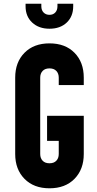

<svg xmlns="http://www.w3.org/2000/svg" viewBox="-20 -1000 524 1036"><path d="M247 16Q162.5 16 112.2 -35Q62 -86 62 -169V-581Q62 -664.5 112.2 -715.2Q162.5 -766 247 -766Q332 -766 382 -715.2Q432 -664.5 432 -581V-541H297V-581Q297 -603.5 284 -617.2Q271 -631 247 -631Q223 -631 210 -617.2Q197 -603.5 197 -581V-169Q197 -146.5 210 -132.8Q223 -119 247 -119Q271 -119 284 -132.8Q297 -146.5 297 -169V-240H234V-375H432V-169Q432 -86 382 -35Q332 16 247 16ZM247 -845Q189.5 -845 153.8 -878.2Q118 -911.5 118 -966V-980H203V-966Q203 -945 215.2 -932.5Q227.5 -920 247 -920Q266.5 -920 278.2 -932.5Q290 -945 290 -966V-980H375V-966Q375 -911.5 340 -878.2Q305 -845 247 -845Z"/></svg>

Font: Mohave Light
Style: Regular
Weight: 300
Designer: Gumpita Rahayu
Foundry: Tokotype
Version: Version 2.003